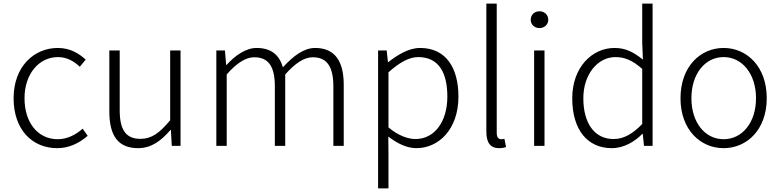

<svg xmlns="http://www.w3.org/2000/svg" viewBox="-20 -815 4361 1073"><path d="M300 13C367 13 424 -16 470 -56L442 -96C406 -64 358 -37 303 -37C191 -37 117 -130 117 -266C117 -402 198 -496 304 -496C354 -496 393 -473 426 -442L459 -482C422 -515 374 -547 303 -547C171 -547 56 -444 56 -266C56 -89 161 13 300 13Z M752 13C826 13 880 -28 932 -88H935L940 0H989V-533H931V-143C871 -71 827 -39 765 -39C683 -39 649 -90 649 -199V-533H591V-192C591 -55 641 13 752 13Z M1189 0H1247V-399C1303 -463 1354 -495 1401 -495C1480 -495 1516 -444 1516 -333V0H1574V-399C1631 -463 1680 -495 1728 -495C1806 -495 1843 -444 1843 -333V0H1901V-341C1901 -478 1848 -547 1741 -547C1679 -547 1621 -504 1561 -439C1542 -504 1499 -547 1414 -547C1354 -547 1294 -505 1246 -452H1244L1237 -533H1189Z M2093 238H2151V46L2150 -52C2204 -10 2257 13 2307 13C2432 13 2542 -93 2542 -275C2542 -439 2470 -547 2328 -547C2263 -547 2202 -508 2150 -468H2148L2141 -533H2093ZM2302 -38C2263 -38 2208 -55 2151 -103V-411C2213 -466 2266 -496 2317 -496C2436 -496 2480 -403 2480 -275C2480 -132 2406 -38 2302 -38Z M2769 13C2788 13 2798 10 2808 7L2799 -39C2788 -37 2784 -37 2780 -37C2766 -37 2756 -48 2756 -73V-795H2698V-79C2698 -17 2721 13 2769 13Z M2965 0H3023V-533H2965ZM2995 -658C3021 -658 3044 -677 3044 -704C3044 -734 3021 -752 2995 -752C2968 -752 2946 -734 2946 -704C2946 -677 2968 -658 2995 -658Z M3399 13C3468 13 3527 -24 3570 -67H3572L3579 0H3627V-795H3569V-578L3573 -482C3521 -523 3478 -547 3414 -547C3288 -547 3178 -438 3178 -266C3178 -87 3265 13 3399 13ZM3409 -38C3301 -38 3240 -128 3240 -266C3240 -397 3318 -496 3420 -496C3470 -496 3515 -478 3569 -430V-122C3516 -67 3466 -38 3409 -38Z M4024 13C4153 13 4265 -89 4265 -266C4265 -444 4153 -547 4024 -547C3895 -547 3783 -444 3783 -266C3783 -89 3895 13 4024 13ZM4024 -37C3920 -37 3844 -130 3844 -266C3844 -402 3920 -496 4024 -496C4128 -496 4205 -402 4205 -266C4205 -130 4128 -37 4024 -37Z"/></svg>

Font: Noto Sans JP Light
Style: Regular
Weight: 300
Designer: Ryoko NISHIZUKA (kana & ideographs); Paul D. Hunt (Latin, Greek & Cyrillic); Wenlong ZHANG (bopomofo); Sandoll Communica
Foundry: Adobe Systems Incorporated
Version: Version 1.004;PS 1.004;hotconv 1.0.82;makeotf.lib2.5.63406